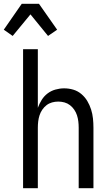

<svg xmlns="http://www.w3.org/2000/svg" viewBox="-58 -995 578 1015"><path d="M64 0V-735H142V-425Q150 -447 162.5 -467Q175 -487 193.5 -501Q212 -515 235 -521.5Q258 -528 281 -528Q306 -528 329.5 -521Q353 -514 372 -498Q391 -482 403.5 -461Q416 -440 423.5 -416.5Q431 -393 433.5 -368.5Q436 -344 436 -320V0H358V-320Q358 -337 356 -353.5Q354 -370 349 -385.5Q344 -401 334.5 -415Q325 -429 312 -439Q299 -449 283 -453.5Q267 -458 250 -458Q233 -458 217 -453.5Q201 -449 188 -439Q175 -429 165.5 -415Q156 -401 151 -385.5Q146 -370 144 -353.5Q142 -337 142 -320V0ZM9 -805 -38 -838 57 -975H148L244 -838L196 -805L103 -919Z"/></svg>

Font: Huly
Style: Regular
Weight: 400
Designer: Belleve Invis
Foundry: Belleve Invis
Version: Version 33.2.5; ttfautohint (v1.8.4)